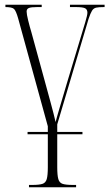

<svg xmlns="http://www.w3.org/2000/svg" viewBox="-20 -556 467 815"><path d="M97 14V4H183V-20L57 -478Q48 -510 39.5 -518Q31 -526 3 -526V-536H157V-526H138Q112 -526 102.5 -522Q93 -518 93 -507Q93 -496 99.5 -469.5Q106 -443 113 -420L170 -212Q182 -168 195.5 -118.5Q209 -69 216 -38Q221 -58 234 -101.5Q247 -145 267 -213L317 -379Q333 -432 342 -462Q351 -492 351 -502Q351 -516 341 -521Q331 -526 301 -526H277V-536H424V-526H422Q399 -526 388 -523.5Q377 -521 370.5 -510.5Q364 -500 356 -476L223 -28V4H330V14H223V154Q223 188 227.5 204Q232 220 246 224.5Q260 229 289 229H303V239H103V229H117Q146 229 160 224.5Q174 220 178.5 204Q183 188 183 154V14Z"/></svg>

Font: Noto Serif Display ExtraCondensed ExtraLight
Style: Regular
Weight: 200
Width: 2
Designer: Monotype Design Team
Foundry: Monotype Imaging Inc.
Version: Version 2.009